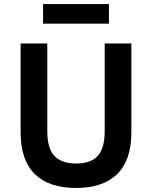

<svg xmlns="http://www.w3.org/2000/svg" viewBox="-20 -920 753 950"><path d="M356 10Q222 10 152 -59Q82 -128 82 -265V-705H214V-271Q214 -185 249.5 -148Q285 -111 357 -111Q429 -111 463.5 -148.5Q498 -186 498 -271V-705H630V-265Q630 -128 560 -59Q490 10 356 10ZM193 -803V-900H519V-803Z"/></svg>

Font: Nunito Sans 7pt SemiCondensed
Style: Bold
Weight: 700
Width: 4
Designer: Vernon Adams
Foundry: Vernon Adams
Version: Version 3.101;gftools[0.9.27]